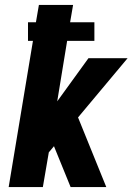

<svg xmlns="http://www.w3.org/2000/svg" viewBox="-20 -755 540 775"><path d="M15 0 113 -590H93V-665H125L137 -735H275L263 -665H361V-590H251L211 -346L337 -520H495L295 -281L409 0H265L199 -162L198 -165L177 -140L153 0Z"/></svg>

Font: Iosevka SS04 Heavy
Style: Italic
Weight: 900
Italic angle: -9°
Monospace: yes
Designer: Belleve Invis
Foundry: Belleve Invis
Version: Version 19.0.0; ttfautohint (v1.8.4)